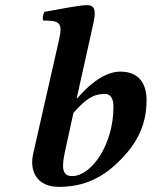

<svg xmlns="http://www.w3.org/2000/svg" viewBox="-20 -718 591 748"><path d="M279 -336 334 -583C341 -616 349 -645 349 -665C349 -686 342 -698 319 -698C288 -698 196 -679 153 -672C147 -660 145 -647 148 -638C210 -638 226 -632 210 -563L109 -118C95 -55 120 10 210 10C270 10 349 -3 427 -74C509 -148 551 -225 551 -328C551 -369 538 -439 449 -439C380 -439 316 -376 281 -335ZM266 -278C313 -331 342 -352 389 -352C419 -352 422 -319 422 -301C422 -156 337 -32 261 -32C225 -32 218 -59 233 -127Z"/></svg>

Font: Libertinus Serif
Style: Bold Italic
Weight: 700
Italic angle: -12°
Designer: Philipp H. Poll, Khaled Hosny
Foundry: Caleb Maclennan
Version: Version 7.050;RELEASE